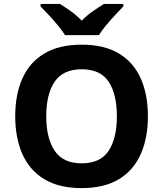

<svg xmlns="http://www.w3.org/2000/svg" viewBox="-20 -954 836 984"><path d="M738 -358Q738 -247 701.5 -164.5Q665 -82 590 -36Q515 10 398 10Q282 10 206.5 -36Q131 -82 94.5 -165Q58 -248 58 -359Q58 -469 94.5 -551.5Q131 -634 206.5 -679.5Q282 -725 399 -725Q515 -725 590 -679.5Q665 -634 701.5 -551.5Q738 -469 738 -358ZM217 -358Q217 -246 260 -181.5Q303 -117 398 -117Q495 -117 537 -181.5Q579 -246 579 -358Q579 -471 537 -535Q495 -599 399 -599Q303 -599 260 -535Q217 -471 217 -358ZM313 -774Q299 -797 276.5 -824Q254 -851 230 -877Q206 -903 188 -921V-934H287Q313 -918 343 -896.5Q373 -875 399 -848Q425 -875 456 -896.5Q487 -918 513 -934H612V-921Q594 -903 570 -877Q546 -851 523.5 -824Q501 -797 487 -774Z"/></svg>

Font: Noto IKEA Arabic
Style: Bold
Weight: 700
Designer: Monotype Design Team
Foundry: Monotype Imaging Inc.
Version: Version 1.200